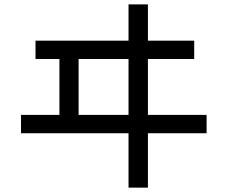

<svg xmlns="http://www.w3.org/2000/svg" viewBox="-20 -818 1040 879"><path d="M568.4 41V-208H76.2V-292H252V-547.9H142.6V-631.8H568.4V-797.9H657.2V-631.8H869.1V-547.9H657.2V-292H925.8V-208H657.2V41ZM339.8 -292H568.4V-547.9H339.8Z"/></svg>

Font: Kosugi
Style: Regular
Weight: 400
Version: Version 4.002